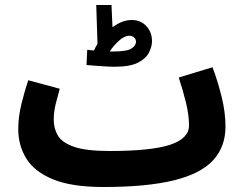

<svg xmlns="http://www.w3.org/2000/svg" viewBox="-20 -727 972 768"><path d="M393 21Q267 21 192.5 -9.5Q118 -40 85.5 -92.5Q53 -145 53 -211Q53 -261 66.5 -314.5Q80 -368 93 -406L219 -372Q211 -344 203 -312Q195 -280 195 -248Q195 -212 212 -184Q229 -156 277 -139.5Q325 -123 419 -123Q585 -123 660.5 -148Q736 -173 736 -225Q736 -267 724 -316Q712 -365 695 -417L830 -458Q850 -406 866 -342Q882 -278 882 -221Q882 -140 832.5 -86Q783 -32 675 -5.5Q567 21 393 21ZM438 -460Q421 -460 398.5 -461.5Q376 -463 356 -464.5Q336 -466 326 -467L329 -528Q341 -526 356 -525Q362 -539 370 -552L365 -707H426L430 -618Q469 -647 507 -647Q543 -647 565.5 -622.5Q588 -598 588 -562Q588 -541 576 -517Q564 -493 532 -476.5Q500 -460 438 -460ZM497 -584Q477 -584 454.5 -563Q432 -542 419 -521Q425 -521 431 -521Q488 -521 506 -533Q524 -545 524 -560Q524 -570 516.5 -577Q509 -584 497 -584Z"/></svg>

Font: Noto Sans Arabic ExtCond ExtBd
Style: Regular
Weight: 800
Width: 2
Designer: Monotype Design Team, Nadine Chahine, Nizar Qandah and Khaled Hosny
Foundry: Monotype Imaging Inc.
Version: Version 2.012; ttfautohint (v1.8.4.7-5d5b)